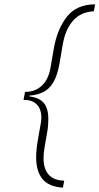

<svg xmlns="http://www.w3.org/2000/svg" viewBox="-20 -732 457 882"><path d="M269 130Q204.5 126 175.2 90.5Q146 55 146 -11Q146 -30.5 148.8 -53.5Q151.5 -76.5 156 -101L163 -140.5Q165.5 -154.5 167.8 -168Q170 -181.5 170 -191Q170 -231 149 -252Q128 -273 92 -273H88L95 -310H99Q141 -310 171.8 -338.2Q202.5 -366.5 212 -421L227 -508Q243 -599.5 287.8 -655.8Q332.5 -712 417 -712L411 -680Q352.5 -678 316.2 -637.8Q280 -597.5 268 -526L254 -444Q244 -385.5 225 -353.8Q206 -322 178.5 -308.8Q151 -295.5 116 -293L115 -289Q142 -286 161.5 -275.2Q181 -264.5 191.5 -242.8Q202 -221 202 -185Q202 -171 200.8 -155Q199.5 -139 196 -120L185 -57Q182.5 -43 181.2 -30Q180 -17 180 -5Q180 43.5 203.2 70Q226.5 96.5 275 98Z"/></svg>

Font: Overpass Thin
Style: Italic
Weight: 250
Italic angle: -10°
Designer: Delve Withrington, Dave Bailey, Thomas Jockin
Foundry: Delve Fonts LLC
Version: Version 4.000